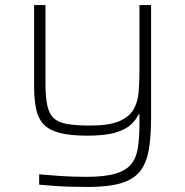

<svg xmlns="http://www.w3.org/2000/svg" viewBox="-20 -530 731 760"><path d="M330 210Q296 210 259.5 209Q223 208 190.5 205.5Q158 203 135 201V160Q170 163 203.5 165.5Q237 168 267 169Q297 170 321 170Q394 170 436.5 157.5Q479 145 499.5 119.5Q520 94 526 54Q532 14 532 -43V-77H528Q520 -58 499.5 -38Q479 -18 438 -5.5Q397 7 326 7Q258 7 216 -4Q174 -15 152.5 -38Q131 -61 123 -98.5Q115 -136 115 -189V-510H160V-201Q160 -147 167 -113.5Q174 -80 192.5 -62.5Q211 -45 246.5 -39Q282 -33 338 -33Q410 -33 450 -49.5Q490 -66 507.5 -95Q525 -124 528.5 -163Q532 -202 532 -247V-510H578V-62Q578 13 568.5 65.5Q559 118 533 149.5Q507 181 458 195.5Q409 210 330 210Z"/></svg>

Font: Saira Expanded ExtraLight
Style: Regular
Weight: 250
Width: 7
Designer: Hector Gatti with collaboration of the Omnibus-Type team
Foundry: Omnibus-Type
Version: Version 1.101